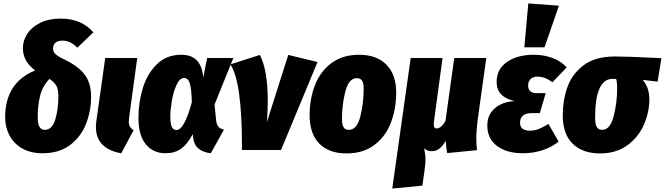

<svg xmlns="http://www.w3.org/2000/svg" viewBox="-20 -871 3861 1115"><path d="M522 -683 429 -594Q408 -615 387.5 -625Q367 -635 343 -635Q315 -635 301.5 -622.5Q288 -610 288 -589Q288 -571 301.5 -557.5Q315 -544 357 -524Q436 -486 472.5 -436.5Q509 -387 509 -310Q509 -229 480.5 -154Q452 -79 388.5 -30Q325 19 226 19Q158 19 109 -9Q60 -37 35 -84.5Q10 -132 10 -190Q10 -391 184 -462Q145 -492 129 -523.5Q113 -555 113 -592Q113 -635 138 -674Q163 -713 212.5 -738Q262 -763 332 -763Q454 -763 522 -683ZM199 -188Q199 -117 240 -117Q283 -117 301 -177Q319 -237 319 -311Q319 -351 308 -371.5Q297 -392 267 -413Q226 -369 212.5 -313.5Q199 -258 199 -188Z M730 -190Q728 -170 728 -164Q728 -147 734.5 -135.5Q741 -124 756 -115L684 19Q613 7 575 -31Q537 -69 537 -135Q537 -152 540 -171L591 -534H777Z M1160 -420 1183 -534H1335L1226 -264L1235 -172Q1238 -146 1249.5 -134Q1261 -122 1281 -119L1204 19Q1156 13 1130.5 -10Q1105 -33 1101 -76L1099 -92Q1069 -34 1031.5 -7.5Q994 19 942 19Q869 19 826.5 -33.5Q784 -86 784 -186Q784 -276 809.5 -359.5Q835 -443 891 -498Q947 -553 1033 -553Q1093 -553 1124.5 -518.5Q1156 -484 1160 -420ZM969 -193Q969 -152 978 -134Q987 -116 1005 -116Q1050 -116 1094 -277Q1092 -357 1082 -387.5Q1072 -418 1049 -418Q1024 -418 1005.5 -378.5Q987 -339 978 -285.5Q969 -232 969 -193Z M1535 -283Q1535 -235 1530 -162L1654 -552L1824 -511L1612 0H1385V-34Q1385 -202 1369 -322.5Q1353 -443 1318 -497L1489 -552Q1535 -465 1535 -283Z M1778 -202Q1778 -295 1808.5 -375Q1839 -455 1904 -504Q1969 -553 2066 -553Q2167 -553 2224 -495.5Q2281 -438 2281 -331Q2280 -237 2249.5 -157.5Q2219 -78 2154 -29Q2089 20 1992 20Q1891 20 1834.5 -37Q1778 -94 1778 -202ZM2092 -357Q2092 -389 2082.5 -403Q2073 -417 2052 -417Q2006 -417 1986 -341.5Q1966 -266 1966 -182Q1966 -147 1975.5 -132Q1985 -117 2006 -117Q2053 -117 2072.5 -194.5Q2092 -272 2092 -357Z M2746 -64Q2746 -35 2750 1L2577 18Q2570 -16 2569 -53Q2549 -21 2530.5 -7Q2512 7 2487 7Q2460 7 2443 -10Q2451 26 2451 55Q2451 82 2445 122L2433 207L2258 224L2365 -534H2550L2500 -165Q2499 -159 2499 -150Q2499 -136 2503 -130.5Q2507 -125 2516 -125Q2528 -125 2541.5 -136Q2555 -147 2567 -169L2618 -534H2804L2755 -183Q2746 -114 2746 -64Z M2810 -142Q2810 -204 2852.5 -241.5Q2895 -279 2969 -284Q2864 -307 2864 -395Q2864 -469 2924 -511Q2984 -553 3080 -553Q3136 -553 3185.5 -535.5Q3235 -518 3271 -480L3188 -393Q3146 -426 3101 -426Q3076 -426 3061.5 -412Q3047 -398 3047 -375Q3047 -330 3097 -330H3149L3115 -214H3067Q3033 -214 3016.5 -199Q3000 -184 3000 -159Q3000 -112 3058 -112Q3083 -112 3107.5 -121.5Q3132 -131 3165 -151L3224 -49Q3186 -17 3131.5 1Q3077 19 3016 19Q2924 19 2867 -23Q2810 -65 2810 -142ZM3048 -851 3226 -838 3142 -596H3025Z M3248 -202Q3248 -287 3274.5 -363.5Q3301 -440 3368.5 -491.5Q3436 -543 3552 -543Q3624 -543 3782 -535L3821 -533L3799 -397L3712 -407Q3751 -363 3751 -294Q3751 -221 3720 -148.5Q3689 -76 3624 -28Q3559 20 3465 20Q3363 20 3305.5 -36.5Q3248 -93 3248 -202ZM3564 -357Q3564 -395 3558 -413H3538Q3436 -414 3436 -187Q3436 -149 3446 -133Q3456 -117 3477 -117Q3523 -117 3543.5 -195.5Q3564 -274 3564 -357Z"/></svg>

Font: Fira Sans Condensed Black
Style: Italic
Weight: 900
Width: 3
Italic angle: -8°
Designer: Carrois Corporate & Edenspiekermann AG
Foundry: Carrois Corporate GbR & Edenspiekermann AG
Version: Version 4.203